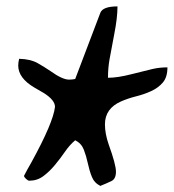

<svg xmlns="http://www.w3.org/2000/svg" viewBox="-20 -703 554 612"><path d="M80.1 -185.5Q149.4 -311.5 155.3 -362.3Q155.3 -383.8 120.1 -406.2Q105.5 -415 89.8 -423.8Q38.1 -454.1 38.1 -494.1Q38.1 -503.9 41 -515.6Q77.1 -514.6 99.6 -502Q122.1 -489.3 140.6 -476.6Q178.7 -449.2 200.2 -449.2Q210 -449.2 219.7 -451.2L299.8 -662.1Q307.6 -682.6 354.5 -682.6Q354.5 -646.5 344.2 -594.2Q334 -542 329.1 -513.7Q324.2 -485.4 324.2 -455.1Q354.5 -455.1 398.4 -466.3Q442.4 -477.5 465.3 -482.9Q488.3 -488.3 513.7 -488.3Q513.7 -457 499 -439.9Q484.4 -422.9 461.9 -412.6Q439.5 -402.3 414.1 -396Q388.7 -389.6 366.2 -379.9Q314.5 -357.4 314.5 -306.6Q314.5 -277.3 326.2 -243.2Q349.6 -178.7 349.6 -155.8Q349.6 -132.8 335.4 -126Q321.3 -119.1 299.8 -110.4Q280.3 -120.1 272.5 -140.1Q264.6 -160.2 259.8 -183.1Q254.9 -206.1 247.1 -226.1Q239.3 -246.1 219.7 -255.9Q202.1 -241.2 187 -219.2Q171.9 -197.3 154.8 -176.8Q137.7 -156.2 118.2 -141.6Q98.6 -127 73.2 -127Q69.3 -127 63 -132.8Q56.6 -138.7 56.6 -142.6Q65.4 -160.2 80.1 -185.5Z"/></svg>

Font: Architects Daughter
Style: Regular
Weight: 400
Designer: Kimberly Geswein
Foundry: Kimberly Geswein
Version: Version 1.003 2010